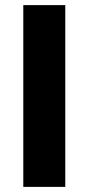

<svg xmlns="http://www.w3.org/2000/svg" viewBox="-20 -730 347 750"><path d="M235 0V-710H71V0Z"/></svg>

Font: Raleway
Style: ExtraBold
Weight: 800
Designer: Matt McInerney, Pablo Impallari, Rodrigo Fuenzalida
Foundry: Matt McInerney, Pablo Impallari, Rodrigo Fuenzalida
Version: Version 3.000